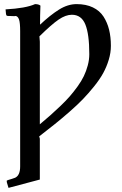

<svg xmlns="http://www.w3.org/2000/svg" viewBox="-20 -678 588 925"><path d="M326.2 -606.9Q296.4 -606.9 262.2 -583.5Q228 -560.1 169.9 -502.9L171.9 -477.1V-79.1Q201.7 -104 222.9 -122.8Q244.1 -141.6 270.8 -167Q297.4 -192.4 315.9 -213.6Q334.5 -234.9 353.5 -261.2Q372.6 -287.6 384 -311.5Q395.5 -335.4 402.8 -362.8Q410.2 -390.1 410.2 -417Q410.2 -513.7 391.1 -560.3Q372.1 -606.9 326.2 -606.9ZM174.8 -650.9Q174.8 -648.9 174.3 -636.5Q173.8 -624 173.3 -603Q172.9 -582 172.9 -559.1Q222.2 -605.5 264.4 -631.8Q306.6 -658.2 349.1 -658.2Q394.5 -658.2 427.5 -642.3Q460.4 -626.5 478.8 -597.9Q497.1 -569.3 505.6 -534.7Q514.2 -500 514.2 -457Q514.2 -423.8 503.9 -389.9Q493.7 -356 477.1 -325.7Q460.4 -295.4 433.3 -261.7Q406.2 -228 379.4 -200.2Q352.5 -172.4 314.2 -138.9Q275.9 -105.5 244.1 -80.1Q212.4 -54.7 168.9 -21L171.9 -9.8V187L21 227.1L13.2 201.2Q13.2 200.2 12.7 197.3Q12.2 194.3 12.2 192.9Q12.2 191.9 20 189Q23.9 188.5 36.1 184.1Q38.1 184.1 39.1 183.1Q43 182.1 53.2 178.2Q77.1 166.5 77.1 124V-527.8Q77.1 -567.9 71.8 -583.7Q66.4 -599.6 55.2 -601.1Q54.2 -601.1 52.2 -600.6Q50.3 -600.1 49.8 -600.1Q32.7 -600.1 22.9 -601.1Q19.5 -600.6 15.4 -601.6Q11.2 -602.5 11.2 -604Q8.8 -608.9 8.8 -611.8Q8.3 -615.2 7.8 -622.3Q7.3 -629.4 6.8 -632.8Q104.5 -638.2 148.9 -658.2Q166 -658.2 174.8 -650.9Z"/></svg>

Font: Common Serif Medium
Style: Regular
Weight: 500
Designer: Philipp H. Poll, Khaled Hosny
Foundry: Stefan Peev, Context Ltd.
Version: Version 1.026